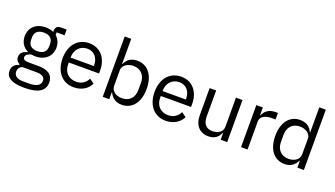

<svg xmlns="http://www.w3.org/2000/svg" viewBox="-77 -1371 3862 2214"><g transform="rotate(20 1854.5 -264.0)"><path d="M520 57C520 -28 465 -80 337 -80H227C180 -80 148 -88 148 -119C148 -151 182 -168 216 -177C231 -174 249 -172 266 -172C384 -172 461 -245 461 -350C461 -405 439 -451 402 -483V-516H500V-586H423C380 -586 363 -557 363 -517V-508C335 -521 302 -528 265 -528C148 -528 71 -455 71 -350C71 -278 107 -221 168 -192V-188C116 -175 79 -150 79 -98C79 -63 96 -40 125 -26V-15C74 -1 43 29 43 85C43 166 109 212 270 212C436 212 520 163 520 57ZM445 63C445 119 393 147 304 147H230C149 147 118 110 118 65C118 33 133 10 166 -5H338C418 -5 445 22 445 63ZM266 -236C198 -236 155 -268 155 -336V-364C155 -432 198 -464 266 -464C334 -464 377 -432 377 -364V-336C377 -268 334 -236 266 -236Z M801 12C898 12 972 -36 1005 -106L948 -147C921 -90 871 -58 806 -58C710 -58 653 -125 653 -214V-238H1024V-276C1024 -422 939 -528 801 -528C661 -528 569 -422 569 -258C569 -94 661 12 801 12ZM801 -461C883 -461 938 -400 938 -309V-298H653V-305C653 -395 714 -461 801 -461Z M1156 0H1236V-84H1240C1271 -20 1320 12 1391 12C1520 12 1601 -93 1601 -258C1601 -423 1520 -528 1391 -528C1320 -528 1267 -497 1240 -432H1236V-740H1156ZM1369 -60C1296 -60 1236 -98 1236 -165V-357C1236 -414 1296 -456 1369 -456C1459 -456 1515 -394 1515 -302V-214C1515 -122 1459 -60 1369 -60Z M1930 12C2027 12 2101 -36 2134 -106L2077 -147C2050 -90 2000 -58 1935 -58C1839 -58 1782 -125 1782 -214V-238H2153V-276C2153 -422 2068 -528 1930 -528C1790 -528 1698 -422 1698 -258C1698 -94 1790 12 1930 12ZM1930 -461C2012 -461 2067 -400 2067 -309V-298H1782V-305C1782 -395 1843 -461 1930 -461Z M2603 0H2683V-516H2603V-159C2603 -91 2541 -60 2478 -60C2401 -60 2360 -107 2360 -199V-516H2280V-185C2280 -60 2348 12 2454 12C2540 12 2579 -35 2599 -84H2603Z M2933 0V-350C2933 -399 2985 -436 3071 -436H3118V-516H3087C3003 -516 2956 -470 2938 -421H2933V-516H2853V0Z M3544 0H3624V-740H3544V-432H3540C3513 -497 3460 -528 3389 -528C3260 -528 3179 -423 3179 -258C3179 -93 3260 12 3389 12C3460 12 3509 -20 3540 -84H3544ZM3411 -60C3321 -60 3265 -122 3265 -214V-302C3265 -394 3321 -456 3411 -456C3484 -456 3544 -414 3544 -357V-165C3544 -98 3484 -60 3411 -60Z"/></g></svg>

Font: IBM Plex Devanagari
Style: Regular
Weight: 400
Designer: Mike Abbink, Paul van der Laan, Pieter van Rosmalen, Erin McLaughlin
Foundry: Bold Monday
Version: Version 1.0